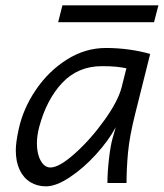

<svg xmlns="http://www.w3.org/2000/svg" viewBox="-20 -673 602 706"><path d="M394.5 -166.5 405.8 -205.6Q379.4 -156.2 333 -105.2Q286.6 -54.2 236.3 -21Q186 12.2 149.4 12.2Q116.7 12.2 91.6 -3.2Q66.4 -18.6 52.2 -48.6Q38.1 -78.6 38.1 -120.6Q38.1 -149.4 48.8 -198.2Q65.4 -274.4 112.1 -343Q158.7 -411.6 226.1 -454.1Q293.5 -496.6 369.6 -496.6Q413.1 -496.6 455.1 -490.7Q497.1 -484.9 532.2 -474.6L476.6 -252.4Q456.1 -170.4 450.7 -111.8Q445.3 -53.2 445.3 0H375Q375 -38.6 380.6 -88.1Q386.2 -137.7 394.5 -166.5ZM354.5 -429.7Q266.6 -429.7 208.7 -368.2Q150.9 -306.6 124 -205.6Q115.7 -173.3 115.7 -146Q115.7 -107.4 129.6 -82.3Q143.6 -57.1 165.5 -57.1Q197.8 -57.1 255.6 -108.9Q313.5 -160.6 364 -231.2Q414.6 -301.8 427.2 -352.1L444.8 -421.9Q428.2 -425.3 408.4 -427.5Q388.7 -429.7 354.5 -429.7ZM209.5 -653.3H562.5L546.4 -591.3H193.8Z"/></svg>

Font: Lesson One Light
Style: Italic
Weight: 300
Italic angle: -14°
Designer: But Ko, Victor Gaultney, Annie Olsen, Julie Remington, Don Collingsworth, Eric Hays, Becca Hirsbrunner
Version: Version 1.100